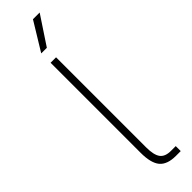

<svg xmlns="http://www.w3.org/2000/svg" viewBox="-308 -883 870 870"><g transform="rotate(-45 127.0 -448.0)"><path d="M88 -123V-700H123V-123Q123 -74 138.5 -53Q154 -32 191 -32H222V0H191Q136 0 112 -28.5Q88 -57 88 -123ZM171 -896H214L124 -760H88Z"/></g></svg>

Font: Bai Jamjuree ExtraLight
Style: Regular
Weight: 275
Designer: Katatrad Aksorn Co.,Ltd.
Foundry: Cadson Demak Co.,Ltd.
Version: Version 1.000; ttfautohint (v1.6)